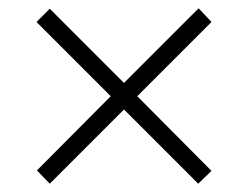

<svg xmlns="http://www.w3.org/2000/svg" viewBox="-20 -590 599 463"><path d="M100 -147 69 -179 247 -358 68 -537 100 -569 279 -390 459 -570 490 -537 311 -358 490 -178 458 -147 279 -326Z"/></svg>

Font: Noto Serif Khmer Light
Style: Regular
Weight: 300
Version: Version 2.003